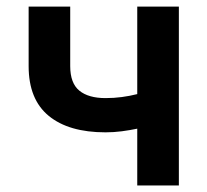

<svg xmlns="http://www.w3.org/2000/svg" viewBox="-20 -566 633 586"><path d="M302.2 -162.1Q189.9 -162.1 128.7 -212.4Q67.4 -262.7 67.4 -364.3V-545.9H194.3V-364.3Q194.3 -312 222.2 -289.3Q250 -266.6 302.2 -266.6Q328.1 -266.6 351.8 -269.8Q375.5 -272.9 398.9 -278.8V-545.9H525.9V0H398.9V-173.3Q376 -168.5 351.6 -165.3Q327.1 -162.1 302.2 -162.1Z"/></svg>

Font: Inter SemiBold
Style: Regular
Weight: 600
Designer: Rasmus Andersson
Foundry: rsms
Version: Version 4.001;git-9221beed3